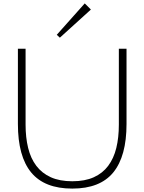

<svg xmlns="http://www.w3.org/2000/svg" viewBox="-20 -1096 847 1126"><path d="M513 -1040 331 -875 313 -892 477 -1076ZM722 -810V-369Q722 -180 644.5 -85Q567 10 404 10Q241 10 163 -84.5Q85 -179 85 -369V-810H130V-365Q130 -290 145 -228.5Q160 -167 193 -123.5Q226 -80 278 -56.5Q330 -33 404 -33Q478 -33 530 -56.5Q582 -80 614.5 -123.5Q647 -167 662 -228Q677 -289 677 -365V-810Z"/></svg>

Font: TypoPRO Sinkin Sans
Style: 200 X Light
Weight: 200
Designer: Keith Bates
Foundry: K-Type
Version: Sinkin Sans (version 1.0)  by Keith Bates   •   © 2014   www